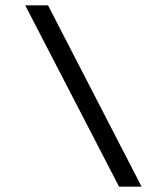

<svg xmlns="http://www.w3.org/2000/svg" viewBox="-20 -704 599 724"><path d="M514 0H429L75 -684H161Z"/></svg>

Font: GFS Artemisia
Style: Bold
Weight: 700
Designer: Designed by Takis Katsoulidis.
Foundry: Designed by Takis Katsoulidis.
Version: Version 1.0